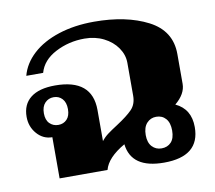

<svg xmlns="http://www.w3.org/2000/svg" viewBox="-68 -642 816 730"><g transform="rotate(-10 340.0 -277.0)"><path d="M647 -103Q647 10 509 10Q383 10 372 -85Q304 -46 292 0H107V-159Q72 -159 48 -186.5Q24 -214 24 -252Q24 -300 56.5 -325.5Q89 -351 151 -351Q294 -351 294 -231V-111Q305 -125 319 -135.5Q333 -146 358 -162Q398 -188 417.5 -208Q437 -228 437 -261V-388Q437 -419 418 -446.5Q399 -474 366 -490.5Q333 -507 292 -507Q231 -507 179.5 -480Q128 -453 115 -406H50Q62 -452 101 -488Q140 -524 201.5 -544Q263 -564 339 -564Q463 -564 546.5 -521Q630 -478 630 -388V-273Q630 -234 589 -200Q647 -173 647 -103ZM184 -254Q184 -280 171 -294Q158 -308 138 -308Q118 -308 104.5 -294Q91 -280 91 -254Q91 -228 104.5 -214.5Q118 -201 138 -201Q158 -201 171 -214.5Q184 -228 184 -254ZM560 -105Q560 -135 546 -151Q532 -167 509 -167Q487 -167 472.5 -151Q458 -135 458 -105Q458 -76 472.5 -60.5Q487 -45 509 -45Q532 -45 546 -60Q560 -75 560 -105Z"/></g></svg>

Font: Trirong Black
Style: Regular
Weight: 900
Designer: Katatrad Team
Foundry: CadsonDemak
Version: Version 1.001